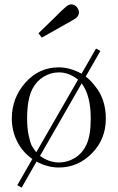

<svg xmlns="http://www.w3.org/2000/svg" viewBox="-20 -755 540 878"><path d="M156 -603Q183 -629 222 -667Q270 -715 282.5 -725Q295 -735 306 -735Q321 -735 331 -723Q341 -711 341 -698Q341 -692 339 -687.5Q337 -683 334.5 -679.5Q332 -676 327.5 -672.5Q323 -669 320.5 -667.5Q318 -666 312.5 -663Q307 -660 306 -659Q175 -585 171 -583ZM34 -213Q34 -307 96 -377Q158 -447 249 -447Q300 -447 353 -418L419 -533L439 -522L372 -405Q384 -396 396 -383.5Q408 -371 425.5 -347Q443 -323 453.5 -288Q464 -253 464 -213Q464 -118 400 -53.5Q336 11 249 11Q198 11 147 -16L79 103L59 92L128 -28Q83 -59 58.5 -108Q34 -157 34 -213ZM104 -213Q104 -167 111.5 -133.5Q119 -100 126 -87.5Q133 -75 146 -59L337 -391Q295 -424 250 -424Q211 -424 178.5 -403.5Q146 -383 128 -348Q104 -301 104 -213ZM163 -42Q205 -12 249 -12Q288 -12 322 -32.5Q356 -53 375 -93Q395 -135 395 -213Q395 -318 354 -373H353Z"/></svg>

Font: CMU Serif
Style: Roman
Weight: 500
Version: Version 0.7.0